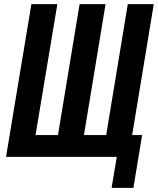

<svg xmlns="http://www.w3.org/2000/svg" viewBox="-20 -755 760 924"><path d="M517 149H622L664 -105H616L720 -735H595L491 -105H384L488 -735H363L259 -105H151L256 -735H131L9 0H542Z"/></svg>

Font: Iosevka Sparkle Oblique
Style: Bold
Weight: 700
Italic angle: -9°
Designer: Belleve Invis
Foundry: Belleve Invis
Version: Version 4.5.0; ttfautohint (v1.8.3)